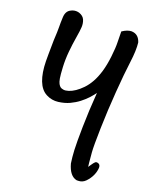

<svg xmlns="http://www.w3.org/2000/svg" viewBox="-150 -569 795 985"><g transform="rotate(20 247.5 -76.0)"><path d="M345.2 -464.4Q372.6 -483.4 396 -483.4Q401.4 -483.4 406.7 -481.9Q435.5 -475.6 446.3 -440.9Q451.2 -399.4 442.4 -333Q433.6 -266.6 425.8 -163.1Q418 -59.6 415.5 38.3Q413.1 136.2 415.5 168.2Q418 200.2 420.4 223.4Q422.9 246.6 423.1 246.6Q423.3 246.6 432.9 232.2Q442.4 217.8 448.7 212.4Q455.1 207 466.1 211.4Q477.1 215.8 477.1 231.9Q476.1 252.4 466.6 273.9Q457 295.4 438.5 314.5Q421.9 331.1 398.9 331.1H390.6Q351.1 322.8 334 260.3Q329.1 228 327.1 189Q325.2 149.9 326.7 63.7Q328.1 -22.5 335.9 -125.5Q324.7 -109.9 309.3 -93Q293.9 -76.2 272.5 -59.6Q251 -43 224.9 -30.8Q198.7 -18.6 164.6 -14.2Q130.4 -9.8 98.9 -26.1Q67.4 -42.5 51.3 -84.2Q35.2 -126 34.2 -189.5Q34.2 -210.9 34.2 -230Q34.2 -269.5 35.2 -303.2Q38.1 -355 37.6 -375.7Q37.1 -396.5 38.6 -430.2Q40 -463.9 63.5 -475.6Q77.6 -483.4 92.3 -483.4Q100.6 -483.4 108.9 -481Q132.3 -473.1 139.9 -455.1Q147.5 -437 146.5 -416.5Q145.5 -396 138.9 -357.4Q132.3 -318.8 128.2 -275.4Q124 -231.9 126.2 -190.2Q128.4 -148.4 131.6 -130.1Q134.8 -111.8 140.1 -102.3Q145.5 -92.8 151.4 -88.4Q157.2 -84 168.5 -82.3Q179.7 -80.6 196 -85.7Q212.4 -90.8 230.5 -103Q248.5 -115.2 266.4 -133.8Q284.2 -152.3 299.1 -178.7Q314 -205.1 325 -241.7Q335.9 -278.3 341.6 -327.9Q347.2 -377.4 346.2 -405.5Q345.2 -433.6 345.2 -464.4Z"/></g></svg>

Font: Myanmar Kalay
Style: Regular
Weight: 400
Designer: Khon Soe Zaw Thu
Foundry: PaOh Unicode khonsoezawthu@gmail.com and @hotmail.com
Version: Version 1.20 December 6, 2016